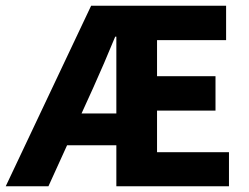

<svg xmlns="http://www.w3.org/2000/svg" viewBox="-33 -650 870 670"><path d="M-13 0 285 -630H756V-510H515V-384H719V-264H515V-119H766V0H373V-522H369Q350 -476 330.5 -430.5Q311 -385 292 -343L136 0ZM133 -143V-254H447V-143Z"/></svg>

Font: Narnoor ExtraBold
Style: Regular
Weight: 800
Designer: S. Sridhar Murthy
Foundry: SIL International
Version: Version 3.000